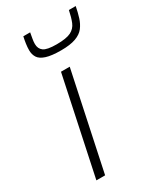

<svg xmlns="http://www.w3.org/2000/svg" viewBox="-187 -806 740 876"><g transform="rotate(-30 183.5 -368.0)"><path d="M51 0 159 -510H205L97 0ZM209 -594Q159 -594 131 -603Q103 -612 92.5 -628.5Q82 -645 82 -667Q82 -683 84.5 -700.5Q87 -718 91 -736H127Q124 -719 121.5 -705Q119 -691 119 -679Q119 -654 136.5 -641Q154 -628 205 -628Q256 -628 280 -640Q304 -652 314 -676.5Q324 -701 331 -736H367Q361 -705 353 -679.5Q345 -654 330 -634.5Q315 -615 286 -604.5Q257 -594 209 -594Z"/></g></svg>

Font: Saira SemiExpanded ExtraLight
Style: Italic
Weight: 250
Width: 6
Italic angle: -12°
Designer: Hector Gatti with collaboration of the Omnibus-Type team
Foundry: Omnibus-Type
Version: Version 1.101